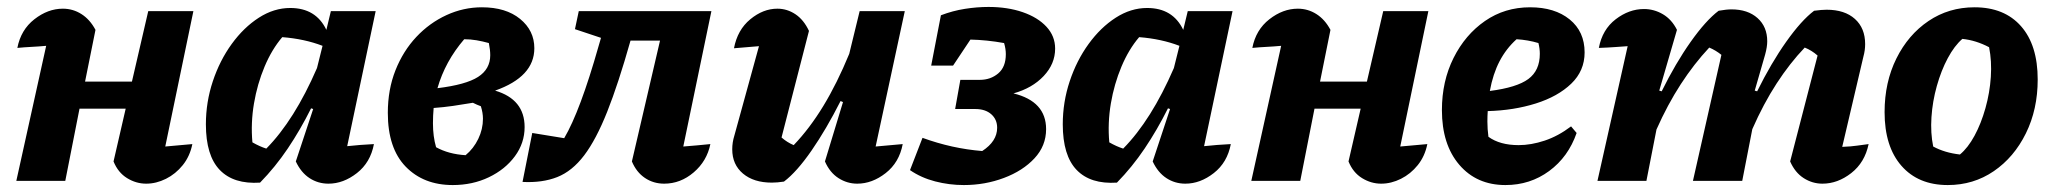

<svg xmlns="http://www.w3.org/2000/svg" viewBox="-20 -521 5907 553"><path d="M27 0 113 -389Q91 -387 71 -386Q51 -385 30 -383Q40 -435 79 -465.5Q118 -496 161 -496Q190 -496 214.5 -480.5Q239 -465 255 -435L225 -286H360L407 -489H537L456 -99Q476 -101 495 -102.5Q514 -104 534 -106Q527 -71 506.5 -45.5Q486 -20 458 -6Q430 8 401 8Q372 8 346 -8Q320 -24 307 -56L342 -208H209L168 0Z M729 5Q653 10 613 -31.5Q573 -73 573 -163Q573 -227 593 -287Q613 -347 647.5 -394.5Q682 -442 725.5 -470Q769 -498 816 -498Q890 -498 920 -435L933 -489H1062L980 -100Q998 -102 1017.5 -103.5Q1037 -105 1057 -106Q1047 -53 1008 -22.5Q969 8 926 8Q896 8 871.5 -8Q847 -24 832 -56L882 -207L876 -209Q845 -147 809 -93.5Q773 -40 729 5ZM707 -111Q728 -99 747 -93Q828 -175 893 -325L909 -389Q857 -409 793 -414Q763 -379 742 -329Q721 -279 711.5 -223Q702 -167 707 -111Z M1284 12Q1200 12 1148.5 -41Q1097 -94 1097 -196Q1097 -263 1119 -318.5Q1141 -374 1179 -414.5Q1217 -455 1266 -477.5Q1315 -500 1368 -500Q1437 -500 1478 -466.5Q1519 -433 1519 -382Q1519 -300 1406 -260Q1491 -235 1491 -155Q1491 -109 1463 -71Q1435 -33 1388 -10.5Q1341 12 1284 12ZM1392 -362Q1392 -377 1388 -397Q1370 -402 1352.5 -405Q1335 -408 1317 -408Q1262 -344 1240 -267Q1322 -277 1357 -299.5Q1392 -322 1392 -362ZM1227 -166Q1227 -128 1236 -97Q1272 -77 1321 -74Q1344 -93 1357.5 -121Q1371 -149 1371 -179Q1371 -196 1365 -215Q1354 -219 1342 -225Q1313 -220 1285 -216Q1257 -212 1229 -210Q1227 -188 1227 -166ZM1294 -58Q1296 -59 1298 -60Z M1485 3 1513 -138 1605 -123Q1651 -201 1704 -388L1711 -412L1636 -437L1647 -489H2029L1948 -99Q1987 -102 2026 -106Q2016 -57 1978 -24.5Q1940 8 1893 8Q1862 8 1837.5 -8.5Q1813 -25 1800 -56L1881 -404H1796Q1761 -280 1729 -199.5Q1697 -119 1662.5 -73.5Q1628 -28 1585 -11Q1542 6 1485 3Z M2356 -56 2408 -227 2401 -230Q2360 -149 2317.5 -87.5Q2275 -26 2238 2Q2219 5 2203 5Q2151 5 2120 -21Q2089 -47 2089 -91Q2089 -111 2095 -130L2166 -388Q2130 -385 2094 -382Q2104 -435 2141 -465.5Q2178 -496 2219 -496Q2247 -496 2271 -480Q2295 -464 2310 -432L2231 -125Q2247 -111 2266 -103Q2312 -151 2351.5 -216Q2391 -281 2426 -366L2456 -489H2586L2502 -99Q2522 -101 2541 -102.5Q2560 -104 2580 -106Q2570 -53 2531 -22.5Q2492 8 2449 8Q2420 8 2395 -8Q2370 -24 2356 -56Z M2756 12Q2714 12 2673.5 1.5Q2633 -9 2601 -31L2637 -124Q2722 -93 2809 -86Q2852 -114 2852 -153Q2852 -177 2835 -192Q2818 -207 2789 -207H2731L2746 -291H2802Q2833 -291 2855 -309.5Q2877 -328 2877 -365Q2877 -380 2872 -397Q2822 -406 2775 -407L2725 -332H2662L2690 -477Q2724 -490 2759 -495.5Q2794 -501 2827 -501Q2882 -501 2925.5 -486Q2969 -471 2994 -444Q3019 -417 3019 -381Q3019 -337 2986 -302Q2953 -267 2899 -252Q2993 -229 2993 -149Q2993 -101 2959.5 -65Q2926 -29 2871.5 -8.5Q2817 12 2756 12Z M3197 5Q3121 10 3081 -31.5Q3041 -73 3041 -163Q3041 -227 3061 -287Q3081 -347 3115.5 -394.5Q3150 -442 3193.5 -470Q3237 -498 3284 -498Q3358 -498 3388 -435L3401 -489H3530L3448 -100Q3466 -102 3485.5 -103.5Q3505 -105 3525 -106Q3515 -53 3476 -22.5Q3437 8 3394 8Q3364 8 3339.5 -8Q3315 -24 3300 -56L3350 -207L3344 -209Q3313 -147 3277 -93.5Q3241 -40 3197 5ZM3175 -111Q3196 -99 3215 -93Q3296 -175 3361 -325L3377 -389Q3325 -409 3261 -414Q3231 -379 3210 -329Q3189 -279 3179.5 -223Q3170 -167 3175 -111Z M3584 0 3670 -389Q3648 -387 3628 -386Q3608 -385 3587 -383Q3597 -435 3636 -465.5Q3675 -496 3718 -496Q3747 -496 3771.5 -480.5Q3796 -465 3812 -435L3782 -286H3917L3964 -489H4094L4013 -99Q4033 -101 4052 -102.5Q4071 -104 4091 -106Q4084 -71 4063.5 -45.5Q4043 -20 4015 -6Q3987 8 3958 8Q3929 8 3903 -8Q3877 -24 3864 -56L3899 -208H3766L3725 0Z M4316 12Q4233 12 4183 -46.5Q4133 -105 4133 -204Q4133 -287 4166.5 -354Q4200 -421 4257 -460.5Q4314 -500 4387 -500Q4458 -500 4501 -465Q4544 -430 4544 -370Q4544 -317 4505.5 -280Q4467 -243 4403.5 -223Q4340 -203 4265 -201Q4264 -187 4264 -171Q4264 -149 4267 -127Q4300 -103 4354 -103Q4390 -103 4429 -116Q4468 -129 4505 -157L4521 -138Q4497 -69 4442 -28.5Q4387 12 4316 12ZM4415 -366Q4415 -381 4411 -397Q4381 -406 4348 -408Q4318 -381 4299 -344.5Q4280 -308 4271 -259Q4349 -269 4382 -293.5Q4415 -318 4415 -366Z M4581 0 4668 -388Q4652 -387 4632.5 -385.5Q4613 -384 4585 -383Q4595 -436 4633.5 -465.5Q4672 -495 4715 -495Q4744 -495 4769.5 -480Q4795 -465 4810 -435L4759 -260L4766 -258Q4806 -339 4849.5 -400.5Q4893 -462 4930 -490Q4941 -492 4950.5 -493Q4960 -494 4967 -494Q5014 -494 5042 -469Q5070 -444 5070 -402Q5070 -394 5068.5 -384.5Q5067 -375 5064 -364L5034 -260L5041 -258Q5081 -339 5124.5 -400.5Q5168 -462 5205 -490Q5227 -493 5241 -493Q5293 -493 5322.5 -466.5Q5352 -440 5352 -394Q5352 -376 5347 -358L5286 -98Q5312 -99 5328.5 -101.5Q5345 -104 5362 -106Q5351 -53 5312 -22.5Q5273 8 5229 8Q5200 8 5175 -8Q5150 -24 5136 -56L5215 -361Q5198 -376 5178 -384Q5135 -339 5097 -280.5Q5059 -222 5027 -149L4998 0H4856L4938 -363Q4922 -376 4903 -384Q4859 -337 4821 -278.5Q4783 -220 4751 -148L4722 0Z M5590 12Q5505 12 5456.5 -43.5Q5408 -99 5408 -198Q5408 -284 5442 -352.5Q5476 -421 5534.5 -460.5Q5593 -500 5667 -500Q5753 -500 5801 -445.5Q5849 -391 5849 -292Q5849 -206 5815 -137Q5781 -68 5722.5 -28Q5664 12 5590 12ZM5625 -76Q5648 -95 5667 -130Q5686 -165 5698.5 -209.5Q5711 -254 5714 -299.5Q5717 -345 5709 -385Q5671 -405 5632 -409Q5609 -389 5590 -353.5Q5571 -318 5558.5 -273.5Q5546 -229 5543 -183.5Q5540 -138 5548 -99Q5581 -81 5625 -76Z"/></svg>

Font: Piazzolla
Style: Bold Italic
Weight: 700
Italic angle: -11.3°
Designer: Juan Pablo del Peral
Foundry: Huerta Tipografica
Version: Version 1.330